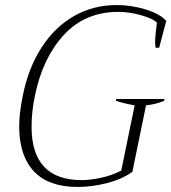

<svg xmlns="http://www.w3.org/2000/svg" viewBox="-20 -730 678 760"><path d="M56 -229Q56 -282 70 -350Q92 -461 144.5 -542Q197 -623 273 -666.5Q349 -710 442 -710Q500 -710 557 -692.5Q614 -675 638 -647L610 -541H596Q594 -553 594 -562Q594 -580 597 -605.5Q600 -631 601 -640Q587 -656 539.5 -669.5Q492 -683 449 -683Q316 -683 232 -591Q148 -499 118 -350Q105 -288 105 -228Q105 -17 304 -17Q336 -17 380.5 -26.5Q425 -36 460 -55L513 -313Q468 -321 439 -331L440 -338H631L630 -331Q597 -317 558 -313L504 -50Q464 -21 404.5 -5.5Q345 10 287 10Q172 10 114 -52Q56 -114 56 -229Z"/></svg>

Font: Trirong ExtraLight
Style: Italic
Weight: 275
Italic angle: -12°
Designer: Katatrad Team
Foundry: CadsonDemak
Version: Version 1.003